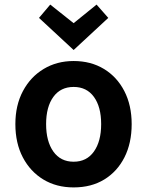

<svg xmlns="http://www.w3.org/2000/svg" viewBox="-20 -804 642 837"><path d="M301 13Q226 13 169 -21.5Q112 -56 79.5 -118Q47 -180 47 -263Q47 -345 80 -407Q113 -469 170.5 -503.5Q228 -538 301 -538Q376 -538 433 -503.5Q490 -469 522 -407Q554 -345 554 -263Q554 -180 522.5 -118Q491 -56 434.5 -21.5Q378 13 301 13ZM301 -99Q358 -99 389.5 -143.5Q421 -188 421 -263Q421 -338 389.5 -381.5Q358 -425 301 -425Q244 -425 212.5 -381.5Q181 -338 181 -263Q181 -188 212.5 -143.5Q244 -99 301 -99ZM301 -586 150 -726 199 -784 301 -703 401 -784 452 -726Z"/></svg>

Font: Ubuntu Sans
Style: Bold
Weight: 700
Designer: Dalton Maag Ltd
Foundry: Dalton Maag Ltd
Version: Version 1.006; ttfautohint (v1.8.4.7-5d5b)